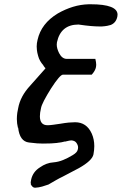

<svg xmlns="http://www.w3.org/2000/svg" viewBox="-20 -674 571 900"><path d="M396 -654Q401 -654 405 -654Q531 -654 531 -605Q531 -601 530 -596Q524 -567 499 -557Q493 -555 483 -553Q473 -551 458 -550Q452 -550 445 -550Q429 -550 405.5 -552Q382 -554 348 -559Q265 -559 247 -476Q246 -471 246 -465Q246 -447 257 -425Q271 -398 293 -398H427Q431 -381 431 -370Q431 -364 430 -360Q427 -343 410 -324H275Q261 -324 219 -259Q199 -227 186.5 -203Q174 -179 172 -166Q167 -145 167 -129Q167 -87 203 -87Q213 -87 228 -89Q243 -91 263 -94Q286 -98 302.5 -99.5Q319 -101 332 -101Q386 -101 410 -48Q422 -21 422 11Q422 29 418 50Q412 79 350 114L272 155Q259 161 242.5 170.5Q226 180 207 191Q193 196 177.5 200.5Q162 205 144 206Q132 206 124 189Q125 188 125 186Q124 185 124 184V185Q124 183 124 180Q124 177 126 168Q134 131 168 110Q182 100 198 94Q214 88 231 87Q254 85 276 76Q298 67 321 53Q341 41 344 29Q346 23 346 17Q346 7 338.5 -4Q331 -15 314 -16Q308 -16 284 -10L285 -11Q265 -6 261 -6Q257 -6 253 -5Q250 -5 247 -4H248Q224 -1 181 -1Q167 -1 154 -2Q141 -3 116 -6Q72 -11 65 -76L64 -75Q59 -96 59 -116Q59 -118 59.5 -130.5Q60 -143 65 -166Q75 -223 122 -273L121 -272L192 -352L193 -355Q193 -355 193 -355Q191 -355 183 -367H184Q165 -388 159 -411Q154 -428 153 -439.5Q152 -451 152 -456Q152 -471 156 -487Q173 -564 251 -611Q286 -631 322 -642Q358 -653 396 -654Z"/></svg>

Font: New Athena Unicode
Style: Bold Italic
Weight: 700
Designer: J. Rusten 1997; rev. by R. Hancock 2001, 2002, rev. by D. Mastronarde 2002-2021
Foundry: Society for Classical Studies (formerly American Philological Association)
Version: Version 5.008